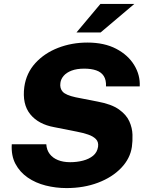

<svg xmlns="http://www.w3.org/2000/svg" viewBox="-20 -949 745 979"><path d="M319 10Q264.5 10 213 -3Q161.5 -16 121.5 -43.5Q81.5 -71 59 -113Q36.5 -155 40 -213.5H216Q218 -184 233.5 -163.8Q249 -143.5 275.5 -132.8Q302 -122 337.5 -122Q372.5 -122 403.2 -130Q434 -138 454.8 -155Q475.5 -172 480 -200.5Q483.5 -225 469 -239.8Q454.5 -254.5 428.5 -263.2Q402.5 -272 370.5 -278L257 -300.5Q176 -315 134.2 -366.5Q92.5 -418 104 -506Q114 -576.5 160.2 -627.2Q206.5 -678 276.2 -705Q346 -732 425.5 -732Q512 -732 572.5 -700.2Q633 -668.5 664.2 -617.2Q695.5 -566 692.5 -508.5H520.5Q522 -541.5 509 -561.5Q496 -581.5 470.5 -590.2Q445 -599 409.5 -599Q371.5 -599 345.2 -589Q319 -579 304.8 -562.5Q290.5 -546 288 -526.5Q284 -498.5 299.8 -481.2Q315.5 -464 365.5 -453L478 -431Q548.5 -418 586.5 -391Q624.5 -364 639.5 -330.2Q654.5 -296.5 655.5 -262.5Q656.5 -228.5 652.5 -200.5Q644 -141 598.2 -93Q552.5 -45 480 -17.5Q407.5 10 319 10ZM370 -783.5 492 -929H665L493 -783.5Z"/></svg>

Font: Public Sans Thin ExtraBold
Style: Italic
Weight: 800
Italic angle: -8°
Version: Version 2.001